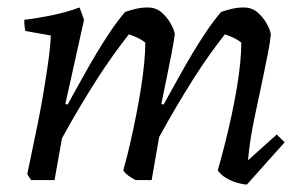

<svg xmlns="http://www.w3.org/2000/svg" viewBox="-20 -482 807 514"><path d="M641 12Q631 12 615.5 7.5Q600 3 585.5 -5.5Q571 -14 563 -26Q573 -61 582.5 -98.5Q592 -136 600 -173.5Q608 -211 614 -246.5Q620 -282 623 -313Q626 -344 626 -368Q619 -374 607 -380Q595 -386 582 -390Q563 -366 541.5 -336Q520 -306 497.5 -270.5Q475 -235 452 -196Q429 -157 406 -115L386 0H343Q333 -5 324 -11.5Q315 -18 310 -26Q320 -61 328.5 -98.5Q337 -136 344.5 -173.5Q352 -211 357.5 -246.5Q363 -282 366 -313Q369 -344 369 -368Q362 -374 350 -380Q338 -386 325 -390Q306 -366 284 -335.5Q262 -305 239 -269Q216 -233 192.5 -193.5Q169 -154 146 -112L126 0H63L53 -16Q58 -40 65.5 -76Q73 -112 81.5 -153.5Q90 -195 97 -237.5Q104 -280 109.5 -319Q115 -358 116 -387L48 -399Q45 -411 45 -429Q80 -433 120.5 -441.5Q161 -450 193 -462L205 -429L155 -204L161 -202Q181 -238 200 -272.5Q219 -307 238.5 -339.5Q258 -372 277 -400Q296 -428 315 -450Q329 -455 344.5 -458.5Q360 -462 375 -462Q398 -462 413.5 -448Q429 -434 438 -417Q447 -400 448 -390Q445 -368 439 -337.5Q433 -307 426 -272.5Q419 -238 412 -204L418 -202Q438 -238 457 -272.5Q476 -307 495.5 -339.5Q515 -372 534 -400Q553 -428 572 -450Q586 -455 601.5 -458.5Q617 -462 632 -462Q655 -462 670.5 -448Q686 -434 695 -417Q704 -400 705 -390Q703 -368 698 -343Q693 -318 687.5 -291Q682 -264 676 -236Q669 -203 662 -170Q655 -137 650.5 -107.5Q646 -78 644 -53L721 -122L742 -101Z"/></svg>

Font: Labrada
Style: Italic
Weight: 400
Italic angle: -7°
Designer: Mercedes Jáuregui
Foundry: Omnibus-Type Team
Version: Version 1.000